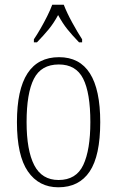

<svg xmlns="http://www.w3.org/2000/svg" viewBox="-20 -786 497 816"><path d="M228 10Q145 10 98.5 -57.5Q52 -125 52 -267Q52 -543 231 -543Q406 -543 406 -267Q406 -124 361 -57Q316 10 228 10ZM229 -21Q304 -21 334 -85Q364 -149 364 -267Q364 -391 333.5 -451.5Q303 -512 230 -512Q155 -512 124 -451Q93 -390 93 -267Q93 -147 125.5 -84Q158 -21 229 -21ZM124 -619Q137 -638 152 -664Q167 -690 180.5 -717Q194 -744 202 -766H251Q264 -732 287 -690Q310 -648 329 -619V-606H316Q287 -636 266.5 -661.5Q246 -687 227 -722Q208 -687 187 -661.5Q166 -636 137 -606H124Z"/></svg>

Font: Noto Serif Bengali Condensed ExtraLight
Style: Regular
Weight: 200
Width: 3
Designer: Juan Bruce, Universal Thirst, Indian Type Foundry and the Monotype Design Team.
Foundry: Monotype Imaging Inc.
Version: Version 2.003; ttfautohint (v1.8.4.7-5d5b)